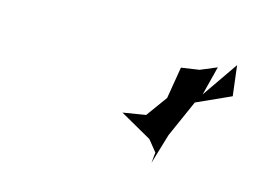

<svg xmlns="http://www.w3.org/2000/svg" viewBox="-46 -882 464 351"><g transform="rotate(15 186.5 -706.5)"><path d="M268 -782 258 -722 229 -682 186 -675 246 -641 263 -620 261 -600 278 -657 309 -727 373 -756 366 -813 319 -745 333 -800 302 -787Z"/></g></svg>

Font: Asimov Aggro
Style: CondIt
Weight: 500
Designer: Google
Version: Version 2.000980; 2014